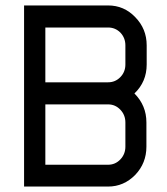

<svg xmlns="http://www.w3.org/2000/svg" viewBox="-20 -686 614 705"><path d="M518.6 -449.2Q518.6 -385.7 473.6 -342.8Q517.6 -298.8 517.6 -236.3V-147.5Q517.6 -86.9 476.6 -43.9Q434.6 -1 377 -1H68.4V-666H377Q435.5 -666 476.6 -623Q518.6 -580.1 518.6 -519.5ZM146.5 -585V-383.8H377Q403.3 -383.8 421.9 -402.8Q440.4 -421.9 440.4 -449.2V-519.5Q440.4 -546.9 421.9 -566.4Q403.3 -585 377 -585ZM440.4 -236.3Q440.4 -263.7 421.9 -283.2Q403.3 -302.7 377 -302.7H146.5V-81.1H377Q403.3 -81.1 421.9 -100.6Q440.4 -120.1 440.4 -147.5Z"/></svg>

Font: BF_TEXT
Style: Regular
Weight: 400
Foundry: EA DICE
Version: Version 1.404